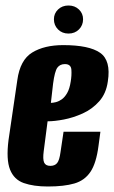

<svg xmlns="http://www.w3.org/2000/svg" viewBox="-20 -666 415 698"><path d="M154 12Q102 12 66.5 -0.5Q31 -13 16.5 -49.5Q2 -86 11 -157L43 -375Q53 -448 97 -475Q141 -502 210 -502Q304 -502 344 -474Q384 -446 372 -370Q366 -326 340.5 -297.5Q315 -269 280.5 -253.5Q246 -238 212 -231.5Q178 -225 153 -225L139 -117Q135 -87 140.5 -75Q146 -63 163 -63Q179 -63 187.5 -73Q196 -83 200 -113L211 -187H345L338 -135Q330 -73 309 -41.5Q288 -10 250.5 1Q213 12 154 12ZM165 -292Q172 -292 182.5 -294.5Q193 -297 204 -304.5Q215 -312 224 -327.5Q233 -343 237 -369Q241 -392 239.5 -412.5Q238 -433 216 -433Q198 -433 188.5 -420Q179 -407 173 -362ZM229 -544Q206 -544 191 -559Q176 -574 176 -596Q176 -617 191 -631.5Q206 -646 229 -646Q252 -646 267 -631.5Q282 -617 282 -596Q282 -574 267 -559Q252 -544 229 -544Z"/></svg>

Font: Alumni Sans Thin ExtraBold
Style: Italic
Weight: 800
Italic angle: -8°
Version: Version 1.016